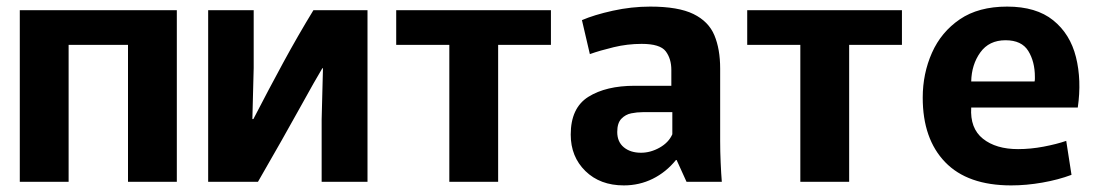

<svg xmlns="http://www.w3.org/2000/svg" viewBox="-20 -551 3324 582"><path d="M40 0V-520H516V0H368V-415H188V0Z M611 0V-520H749V-345L745 -190H748Q795 -281 839 -362Q883 -443 930 -520H1094V0H955V-189L959 -344H957Q937 -311 889 -224Q841 -137 762 0Z M1342 0V-415H1181V-520H1650V-415H1490V0Z M1871 11Q1799 11 1754.5 -32.5Q1710 -76 1710 -143Q1710 -224 1763.5 -257.5Q1817 -291 1904 -291H2015V-339Q2015 -373 1998 -395.5Q1981 -418 1925 -418Q1882 -418 1840.5 -408Q1799 -398 1768 -387L1744 -490Q1781 -506 1837.5 -518.5Q1894 -531 1951 -531Q2036 -531 2082 -508.5Q2128 -486 2145.5 -444Q2163 -402 2163 -343V-123Q2163 -92 2164.5 -58Q2166 -24 2168 0H2061L2031 -66H2029Q1999 -29 1958.5 -9Q1918 11 1871 11ZM1923 -88Q1952 -88 1979.5 -103.5Q2007 -119 2018 -144V-211H1928Q1911 -211 1893.5 -207.5Q1876 -204 1863.5 -191Q1851 -178 1851 -151Q1851 -121 1871 -104.5Q1891 -88 1923 -88Z M2406 0V-415H2245V-520H2714V-415H2554V0Z M3045 11Q2913 11 2845 -59.5Q2777 -130 2777 -255Q2777 -328 2805 -391Q2833 -454 2889.5 -492.5Q2946 -531 3033 -531Q3121 -531 3172.5 -489.5Q3224 -448 3241.5 -378Q3259 -308 3247 -225H2924Q2920 -162 2959.5 -130.5Q2999 -99 3066 -99Q3104 -99 3143.5 -106.5Q3183 -114 3212 -124L3228 -21Q3188 -6 3139.5 2.5Q3091 11 3045 11ZM3028 -429Q2978 -429 2951.5 -392Q2925 -355 2924 -304H3116Q3117 -308 3117 -311.5Q3117 -315 3117 -318Q3117 -364 3097 -396.5Q3077 -429 3028 -429Z"/></svg>

Font: Murecho SemiBold
Style: Regular
Weight: 600
Designer: Neil Summerour
Foundry: Positype
Version: Version 1.010; ttfautohint (v1.8.3)